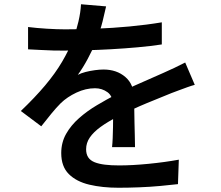

<svg xmlns="http://www.w3.org/2000/svg" viewBox="-20 -829 1040 903"><path d="M479 -799Q473 -771 462.5 -728.5Q452 -686 431 -633Q415 -594 392.5 -552Q370 -510 346 -477Q361 -485 382.5 -490.5Q404 -496 426.5 -499Q449 -502 467 -502Q529 -502 570 -466.5Q611 -431 611 -364Q611 -344 611.5 -315Q612 -286 612.5 -254Q613 -222 614 -191.5Q615 -161 615 -137H507Q509 -155 510 -179.5Q511 -204 511.5 -231.5Q512 -259 512 -284Q512 -309 512 -329Q512 -376 486 -395Q460 -414 427 -414Q383 -414 339.5 -393.5Q296 -373 266 -344Q244 -322 222 -295Q200 -268 174 -235L78 -307Q144 -370 192 -427Q240 -484 272 -538.5Q304 -593 324 -644Q339 -685 349 -728Q359 -771 361 -809ZM112 -702Q151 -697 200 -694Q249 -691 286 -691Q352 -691 430.5 -694Q509 -697 589 -704.5Q669 -712 741 -724V-620Q688 -612 627 -606.5Q566 -601 503.5 -597.5Q441 -594 383.5 -592.5Q326 -591 280 -591Q259 -591 230.5 -591.5Q202 -592 171 -594Q140 -596 112 -597ZM896 -430Q881 -426 861.5 -419Q842 -412 822 -404.5Q802 -397 786 -391Q736 -371 669.5 -343.5Q603 -316 533 -280Q486 -256 453 -232Q420 -208 402.5 -182.5Q385 -157 385 -127Q385 -104 395 -89Q405 -74 425 -66Q445 -58 474 -54.5Q503 -51 540 -51Q602 -51 678.5 -58.5Q755 -66 821 -78L817 37Q783 41 734.5 45.5Q686 50 634.5 52Q583 54 537 54Q461 54 400 39.5Q339 25 303.5 -10.5Q268 -46 268 -109Q268 -159 291 -199.5Q314 -240 352 -273.5Q390 -307 435.5 -334Q481 -361 525 -384Q572 -408 611 -425.5Q650 -443 683.5 -457.5Q717 -472 748 -486Q775 -498 800.5 -510Q826 -522 851 -535Z"/></svg>

Font: Noto Sans SC Thin SemiBold
Style: Regular
Weight: 600
Version: Version 2.004-H2;hotconv 1.0.118;makeotfexe 2.5.65603